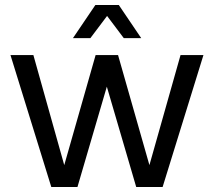

<svg xmlns="http://www.w3.org/2000/svg" viewBox="-20 -751 859 771"><path d="M186 0 22 -530H114L238 -88L364 -530H454L580 -88L705 -530H797L633 0H527L409 -403L291 0ZM273 -598 363 -731H457L547 -598H477L410 -687L343 -598Z"/></svg>

Font: Geist
Style: Regular
Weight: 400
Designer: Basement.studio, Andrés Briganti, Mateo Zaragoza
Foundry: Basement.studio, Vercel, Andrés Briganti, Guido Ferreyra, Mateo Zaragoza
Version: Version 1.401